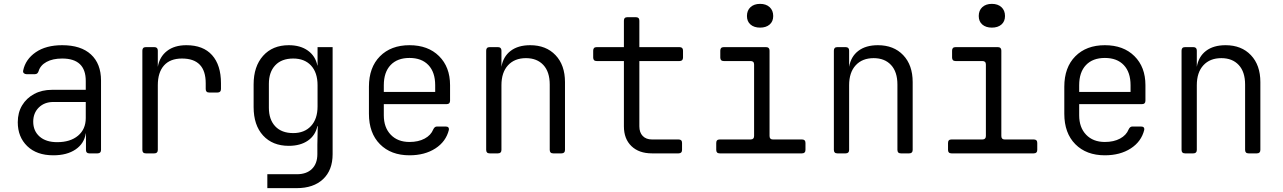

<svg xmlns="http://www.w3.org/2000/svg" viewBox="-20 -794 6640 994"><path d="M256 10Q170 10 121 -37.5Q72 -85 72 -161Q72 -211 94.5 -248.5Q117 -286 157 -307.5Q197 -329 249 -329H424V-375Q424 -491 302 -491Q253 -491 221 -473.5Q189 -456 180 -426Q175 -410 161 -410H117Q109 -410 103.5 -415Q98 -420 100 -429Q112 -487 165 -523.5Q218 -560 302 -560Q399 -560 451 -512Q503 -464 503 -377V-18Q503 0 485 0H442Q425 0 425 -18V-103H424Q416 -51 371.5 -20.5Q327 10 256 10ZM276 -58Q344 -58 384 -91.5Q424 -125 424 -183V-266H256Q210 -266 181 -237.5Q152 -209 152 -164Q152 -116 185 -87Q218 -58 276 -58Z M735 0Q717 0 717 -18V-532Q717 -550 735 -550H779Q797 -550 797 -532V-448Q806 -500 844.5 -530Q883 -560 945 -560Q1032 -560 1078 -508.5Q1124 -457 1124 -363V-333Q1124 -315 1106 -315H1063Q1045 -315 1045 -333V-363Q1045 -491 922 -491Q861 -491 829 -455Q797 -419 797 -353V-18Q797 0 779 0Z M1364 180V108H1517Q1567 108 1595 80.5Q1623 53 1623 4V-45L1625 -141H1623Q1613 -93 1574 -66Q1535 -39 1475 -39Q1391 -39 1342 -92.5Q1293 -146 1293 -240V-357Q1293 -450 1342 -505Q1391 -560 1475 -560Q1535 -560 1574 -532Q1613 -504 1623 -455H1624V-550H1702V4Q1702 87 1652.5 133.5Q1603 180 1516 180ZM1498 -105Q1556 -105 1590 -141.5Q1624 -178 1624 -243V-353Q1624 -418 1590.5 -454.5Q1557 -491 1498 -491Q1438 -491 1405 -456Q1372 -421 1372 -360V-236Q1372 -175 1405 -140Q1438 -105 1498 -105Z M2100 10Q2004 10 1947 -47.5Q1890 -105 1890 -205V-345Q1890 -445 1947 -502.5Q2004 -560 2100 -560Q2196 -560 2253 -503.5Q2310 -447 2310 -353V-273Q2310 -255 2293 -255H1967V-197Q1967 -134 2003 -96.5Q2039 -59 2100 -59Q2146 -59 2178.5 -76.5Q2211 -94 2223 -124Q2230 -139 2242 -139H2287Q2306 -139 2304 -122Q2289 -61 2234 -25.5Q2179 10 2100 10ZM1967 -318H2233V-353Q2233 -420 2198 -457Q2163 -494 2100 -494Q2037 -494 2002 -457Q1967 -420 1967 -353Z M2515 0Q2497 0 2497 -18V-532Q2497 -550 2515 -550H2558Q2576 -550 2576 -532V-448Q2585 -501 2623.5 -530.5Q2662 -560 2725 -560Q2807 -560 2856 -508.5Q2905 -457 2905 -369V-18Q2905 0 2887 0H2844Q2826 0 2826 -18V-356Q2826 -422 2793 -457.5Q2760 -493 2703 -493Q2644 -493 2610 -456Q2576 -419 2576 -353V-18Q2576 0 2558 0Z M3355 0Q3288 0 3249 -37.5Q3210 -75 3210 -140V-478H3069Q3051 -478 3051 -496V-532Q3051 -550 3069 -550H3210V-687Q3210 -705 3228 -705H3272Q3290 -705 3290 -687V-550H3498Q3516 -550 3516 -532V-496Q3516 -478 3498 -478H3290V-140Q3290 -108 3307.5 -90Q3325 -72 3355 -72H3493Q3511 -72 3511 -54V-18Q3511 0 3493 0Z M3706 0Q3688 0 3688 -18V-54Q3688 -72 3706 -72H3866Q3884 -72 3884 -90V-460Q3884 -478 3866 -478H3727Q3709 -478 3709 -496V-532Q3709 -550 3727 -550H3946Q3964 -550 3964 -532V-90Q3964 -72 3981 -72H4132Q4150 -72 4150 -54V-18Q4150 0 4132 0ZM3915 -651Q3884 -651 3865.5 -667Q3847 -683 3847 -711Q3847 -740 3865.5 -757Q3884 -774 3915 -774Q3946 -774 3964.5 -757Q3983 -740 3983 -711Q3983 -683 3964.5 -667Q3946 -651 3915 -651Z M4315 0Q4297 0 4297 -18V-532Q4297 -550 4315 -550H4358Q4376 -550 4376 -532V-448Q4385 -501 4423.5 -530.5Q4462 -560 4525 -560Q4607 -560 4656 -508.5Q4705 -457 4705 -369V-18Q4705 0 4687 0H4644Q4626 0 4626 -18V-356Q4626 -422 4593 -457.5Q4560 -493 4503 -493Q4444 -493 4410 -456Q4376 -419 4376 -353V-18Q4376 0 4358 0Z M4906 0Q4888 0 4888 -18V-54Q4888 -72 4906 -72H5066Q5084 -72 5084 -90V-460Q5084 -478 5066 -478H4927Q4909 -478 4909 -496V-532Q4909 -550 4927 -550H5146Q5164 -550 5164 -532V-90Q5164 -72 5181 -72H5332Q5350 -72 5350 -54V-18Q5350 0 5332 0ZM5115 -651Q5084 -651 5065.5 -667Q5047 -683 5047 -711Q5047 -740 5065.5 -757Q5084 -774 5115 -774Q5146 -774 5164.5 -757Q5183 -740 5183 -711Q5183 -683 5164.5 -667Q5146 -651 5115 -651Z M5700 10Q5604 10 5547 -47.5Q5490 -105 5490 -205V-345Q5490 -445 5547 -502.5Q5604 -560 5700 -560Q5796 -560 5853 -503.5Q5910 -447 5910 -353V-273Q5910 -255 5893 -255H5567V-197Q5567 -134 5603 -96.5Q5639 -59 5700 -59Q5746 -59 5778.5 -76.5Q5811 -94 5823 -124Q5830 -139 5842 -139H5887Q5906 -139 5904 -122Q5889 -61 5834 -25.5Q5779 10 5700 10ZM5567 -318H5833V-353Q5833 -420 5798 -457Q5763 -494 5700 -494Q5637 -494 5602 -457Q5567 -420 5567 -353Z M6115 0Q6097 0 6097 -18V-532Q6097 -550 6115 -550H6158Q6176 -550 6176 -532V-448Q6185 -501 6223.5 -530.5Q6262 -560 6325 -560Q6407 -560 6456 -508.5Q6505 -457 6505 -369V-18Q6505 0 6487 0H6444Q6426 0 6426 -18V-356Q6426 -422 6393 -457.5Q6360 -493 6303 -493Q6244 -493 6210 -456Q6176 -419 6176 -353V-18Q6176 0 6158 0Z"/></svg>

Font: Pitagon Sans Mono Light
Style: Regular
Weight: 300
Monospace: yes
Designer: Travis Tran
Foundry: Pitagon
Version: Version 1.001; ttfautohint (v1.8.4.7-5d5b);gftools[0.9.26]